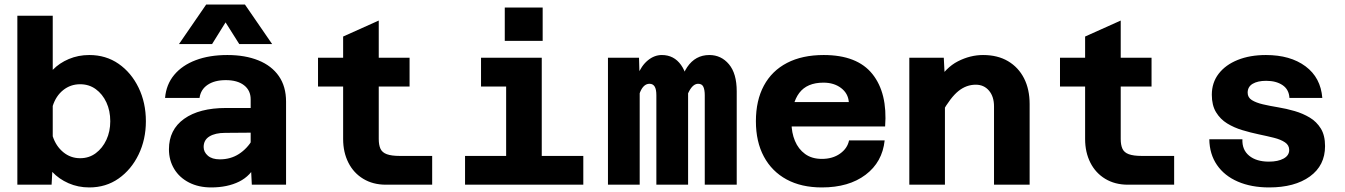

<svg xmlns="http://www.w3.org/2000/svg" viewBox="-20 -809 5890 841"><path d="M371 -568Q444 -568 499.5 -529.5Q555 -491 587 -425Q619 -359 619 -278Q619 -198 587 -132Q555 -66 499.5 -27Q444 12 371 12Q322 12 280 -6.5Q238 -25 209 -56L206 0H56V-740H211V-503Q240 -533 281.5 -550.5Q323 -568 371 -568ZM331 -116Q370 -116 399.5 -138Q429 -160 446 -196.5Q463 -233 463 -278Q463 -324 446 -360.5Q429 -397 399.5 -418.5Q370 -440 331 -440Q289 -440 257 -414.5Q225 -389 211 -345V-212Q225 -169 257 -142.5Q289 -116 331 -116Z M1083 0 1078 -100V-374Q1078 -413 1049 -435.5Q1020 -458 969 -458Q920 -458 889.5 -437.5Q859 -417 854 -380H703Q708 -439 743 -481Q778 -523 837.5 -545.5Q897 -568 976 -568Q1054 -568 1112 -544.5Q1170 -521 1201.5 -475.5Q1233 -430 1233 -364V0ZM905 12Q850 12 808 -9.5Q766 -31 743 -69Q720 -107 720 -155Q720 -241 786.5 -288.5Q853 -336 970 -336H1093V-228L966 -227Q923 -227 897.5 -211.5Q872 -196 872 -165Q872 -143 890.5 -127Q909 -111 943 -111Q990 -111 1026.5 -134.5Q1063 -158 1087 -199L1104 -94Q1079 -39 1027.5 -13.5Q976 12 905 12ZM764 -616 883 -789H1053L1172 -616H1028L968 -711L909 -616Z M1670 0Q1614 0 1571.5 -25.5Q1529 -51 1506 -96.5Q1483 -142 1483 -200V-649L1639 -719V-200Q1639 -174 1646.5 -157.5Q1654 -141 1674.5 -133.5Q1695 -126 1732 -126H1873V0ZM1373 -430V-556H1774V-430Z M2197 0V-556H2353V0ZM2017 0V-126H2535V0ZM2087 -430V-556H2275V-430ZM2191 -630V-776H2357V-630Z M3067 0V-392Q3067 -415 3061 -428.5Q3055 -442 3038 -442Q3016 -442 2998.5 -409.5Q2981 -377 2970 -296L2960 -371Q2954 -462 2990 -515Q3026 -568 3087 -568Q3139 -568 3173 -527.5Q3207 -487 3207 -409V0ZM2643 0V-556H2779L2782 -453V0ZM2855 0V-392Q2855 -418 2847.5 -430Q2840 -442 2825 -442Q2799 -442 2784 -406Q2769 -370 2758 -296L2759 -377Q2755 -435 2772 -478Q2789 -521 2817.5 -544.5Q2846 -568 2879 -568Q2932 -568 2963 -524.5Q2994 -481 2994 -411V0Z M3580 12Q3490 12 3425.5 -23Q3361 -58 3326 -123Q3291 -188 3291 -278Q3291 -369 3326 -434Q3361 -499 3427.5 -533.5Q3494 -568 3588 -568Q3735 -568 3801.5 -484.5Q3868 -401 3857 -255H3415L3416 -362H3698Q3695 -400 3664 -423.5Q3633 -447 3587 -447Q3515 -447 3481 -402Q3447 -357 3447 -271Q3447 -228 3462 -192Q3477 -156 3506.5 -134.5Q3536 -113 3580 -113Q3627 -113 3659.5 -136Q3692 -159 3699 -194H3855Q3845 -99 3771.5 -43.5Q3698 12 3580 12Z M4334 0V-343Q4334 -386 4312 -412Q4290 -438 4254 -438Q4213 -438 4178.5 -410.5Q4144 -383 4106 -316L4084 -448Q4122 -513 4176 -540.5Q4230 -568 4286 -568Q4350 -568 4395.5 -541Q4441 -514 4465.5 -466Q4490 -418 4490 -353V0ZM3963 0V-556H4114L4119 -457V0Z M4920 0Q4864 0 4821.5 -25.5Q4779 -51 4756 -96.5Q4733 -142 4733 -200V-649L4889 -719V-200Q4889 -174 4896.5 -157.5Q4904 -141 4924.5 -133.5Q4945 -126 4982 -126H5123V0ZM4623 -430V-556H5024V-430Z M5539 12Q5461 12 5402 -13.5Q5343 -39 5310.5 -86.5Q5278 -134 5277 -199H5422Q5420 -153 5451.5 -127Q5483 -101 5538 -101Q5578 -101 5602.5 -114.5Q5627 -128 5627 -152Q5627 -173 5608.5 -185.5Q5590 -198 5560 -205.5Q5530 -213 5494 -220.5Q5458 -228 5421.5 -239Q5385 -250 5355 -268.5Q5325 -287 5306.5 -317.5Q5288 -348 5288 -394Q5288 -447 5318 -486Q5348 -525 5401.5 -546.5Q5455 -568 5525 -568Q5632 -568 5698.5 -518.5Q5765 -469 5772 -380H5628Q5626 -417 5598 -436Q5570 -455 5526 -455Q5489 -455 5467 -442Q5445 -429 5445 -403Q5445 -382 5463.5 -370.5Q5482 -359 5512 -352Q5542 -345 5578.5 -339Q5615 -333 5651 -322.5Q5687 -312 5717 -294Q5747 -276 5765.5 -246Q5784 -216 5784 -169Q5784 -84 5717.5 -36Q5651 12 5539 12Z"/></svg>

Font: Azeret Mono
Style: Bold
Weight: 700
Designer: Martin Vácha
Foundry: Displaay
Version: Version 1.002